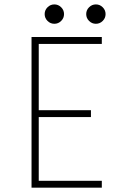

<svg xmlns="http://www.w3.org/2000/svg" viewBox="-20 -872 610 892"><path d="M264.2 -774.8Q251 -761.5 232.5 -761.5Q214 -761.5 200.8 -774.8Q187.5 -788 187.5 -806.5Q187.5 -825 200.8 -838.2Q214 -851.5 232.5 -851.5Q251 -851.5 264.2 -838.2Q277.5 -825 277.5 -806.5Q277.5 -788 264.2 -774.8ZM457.2 -774.8Q444 -761.5 425.5 -761.5Q407 -761.5 393.8 -774.8Q380.5 -788 380.5 -806.5Q380.5 -825 393.8 -838.2Q407 -851.5 425.5 -851.5Q444 -851.5 457.2 -838.2Q470.5 -825 470.5 -806.5Q470.5 -788 457.2 -774.8ZM453 -668H160V-360H402.5V-328H160V-32H453V0H126.5V-700H453Z"/></svg>

Font: League Mono Narrow Thin
Style: Regular
Weight: 100
Width: 3
Designer: Tyler Finck
Foundry: The League of Moveable Type / Tyler Finck
Version: Version 2.210